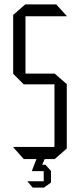

<svg xmlns="http://www.w3.org/2000/svg" viewBox="-20 -724 364 874"><path d="M96 -650V-704H236L284 -651V-650ZM88 0 40 -54V-55H228V0ZM88 -340 40 -388V-389H228V-340ZM40 -389V-656L95 -704H96V-389ZM228 0V-389H229L284 -341V-48L229 0ZM159 55 164 26H187L212 54V55ZM125 55V54L146 0H183V1L159 55ZM129 130 105 102V101H179V130ZM179 130V55H212V107L180 130Z"/></svg>

Font: Foldit Light
Style: Regular
Weight: 300
Version: Version 1.003